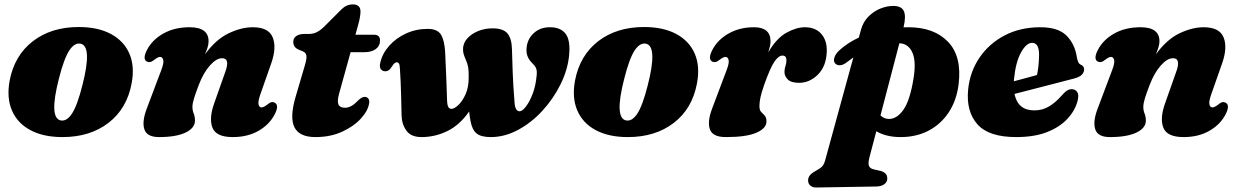

<svg xmlns="http://www.w3.org/2000/svg" viewBox="-20 -609 5638 874"><path d="M338.5 -486Q426 -486 485 -454.2Q544 -422.5 569 -364.8Q594 -307 579 -228.5Q557.5 -114 473.5 -49.5Q389.5 15 264.5 15Q177 15 118 -16.8Q59 -48.5 34.2 -106.5Q9.5 -164.5 24 -242.5Q46 -357 129.8 -421.5Q213.5 -486 338.5 -486ZM255.5 -61Q283 -55 307.2 -91.2Q331.5 -127.5 355 -220.5Q400.5 -398 347.5 -410Q320 -416 295.8 -379.8Q271.5 -343.5 248 -250.5Q202.5 -73 255.5 -61Z M649 -328.5Q627.5 -339.5 649 -381.5Q673 -428 723.8 -456.5Q774.5 -485 843 -485Q929.5 -485 929.5 -421Q929.5 -408 924.8 -393Q920 -378 913 -361.5Q963 -430 1021 -457.5Q1079 -485 1130.5 -485Q1203 -485 1221.5 -438.5Q1240 -392 1214.5 -320L1165.5 -180.5Q1153.5 -146.5 1157 -133.2Q1160.5 -120 1170.5 -120Q1180 -120 1195.5 -132Q1207.5 -142 1215.2 -143.8Q1223 -145.5 1230.5 -141.5Q1252 -130.5 1230.5 -88.5Q1206.5 -42 1156.8 -13.5Q1107 15 1039.5 15Q964 15 947.2 -27.5Q930.5 -70 955 -138.5L1004 -277.5Q1029.5 -344 991 -344Q965 -344 935.5 -310.8Q906 -277.5 885.5 -224Q871.5 -188 863.8 -163.2Q856 -138.5 856 -122.5Q856 -106 861.8 -92Q867.5 -78 867.5 -60Q867.5 -26 824.5 -5.5Q781.5 15 704 15Q649.5 15 637.5 -19.5Q625.5 -54 647.5 -113L714 -289.5Q727 -323.5 723 -336.8Q719 -350 709 -350Q699.5 -350 684 -338Q672 -328.5 664.2 -326.8Q656.5 -325 649 -328.5Z M1359 -375 1339 -383.5Q1315 -393.5 1315 -419Q1315 -435.5 1328.8 -445Q1342.5 -454.5 1365.5 -454.5H1386.5Q1407 -454.5 1423.8 -463.5Q1440.5 -472.5 1457.5 -489.5L1534.5 -566.5Q1557 -589 1586 -589Q1621 -589 1621 -556.5Q1621 -548 1618.8 -532.8Q1616.5 -517.5 1611 -498L1598 -451H1682.5Q1710 -451 1710 -424.5Q1710 -400 1690.8 -385.8Q1671.5 -371.5 1639 -371.5H1576L1523.5 -182.5Q1514 -147.5 1520.8 -133Q1527.5 -118.5 1551 -118.5Q1578.5 -118.5 1608 -149.5Q1626 -168 1640 -168Q1650 -168 1656.2 -160.8Q1662.5 -153.5 1660.5 -140.5Q1656 -106 1623.5 -70Q1591 -34 1537.5 -9.5Q1484 15 1416 15Q1342.5 15 1320.2 -29.8Q1298 -74.5 1326 -169.5L1367 -309Q1377 -342 1374.8 -355.8Q1372.5 -369.5 1359 -375Z M1808 -84Q1807 -123 1805.8 -178Q1804.5 -233 1800.5 -296.5Q1799.5 -315 1795.8 -320.2Q1792 -325.5 1786.5 -325.5Q1776.5 -325.5 1767 -310.5Q1757.5 -295 1750 -289.8Q1742.5 -284.5 1733 -284.5Q1720.5 -285 1713.5 -294.2Q1706.5 -303.5 1711 -323.5Q1720.5 -365.5 1751.5 -400.5Q1782.5 -435.5 1828.2 -456.5Q1874 -477.5 1926.5 -477.5Q1971 -477.5 1987.2 -451.5Q2003.5 -425.5 2006.5 -369.5Q2010.5 -291 2012.2 -236.5Q2014 -182 2015 -153Q2016 -129.5 2021 -121.5Q2026 -113.5 2035.5 -113.5Q2047.5 -113.5 2065.8 -130.2Q2084 -147 2098.8 -178.8Q2113.5 -210.5 2113.5 -255.5Q2114 -286 2111.2 -302.5Q2108.5 -319 2100 -338Q2093 -354 2090 -365Q2087 -376 2088 -391.5Q2090 -415.5 2108.5 -435.5Q2127 -455.5 2157 -467.8Q2187 -480 2222.5 -480Q2270.5 -480 2290 -456.8Q2309.5 -433.5 2310.5 -384Q2311.5 -342.5 2313.8 -280.8Q2316 -219 2322.5 -139.5Q2325.5 -102.5 2345.5 -102.5Q2357 -102.5 2373.8 -123.8Q2390.5 -145 2404.8 -182.2Q2419 -219.5 2423 -266.5Q2425 -287.5 2420.2 -298.5Q2415.5 -309.5 2402.5 -322Q2388 -336 2381 -354Q2374 -372 2378 -399Q2383.5 -435 2411.8 -460Q2440 -485 2484 -485Q2531.5 -485 2554.5 -455.5Q2577.5 -426 2570.5 -356Q2564 -290 2531.2 -224.2Q2498.5 -158.5 2448.5 -104.2Q2398.5 -50 2337.8 -17.5Q2277 15 2214 15Q2169 15 2149 -2Q2129 -19 2122 -57Q2118 -79 2115.5 -101.5Q2073.5 -40.5 2017.2 -12.8Q1961 15 1899 15Q1851 15 1830 -14.2Q1809 -43.5 1808 -84Z M2912 -486Q2999.5 -486 3058.5 -454.2Q3117.5 -422.5 3142.5 -364.8Q3167.5 -307 3152.5 -228.5Q3131 -114 3047 -49.5Q2963 15 2838 15Q2750.5 15 2691.5 -16.8Q2632.5 -48.5 2607.8 -106.5Q2583 -164.5 2597.5 -242.5Q2619.5 -357 2703.2 -421.5Q2787 -486 2912 -486ZM2829 -61Q2856.5 -55 2880.8 -91.2Q2905 -127.5 2928.5 -220.5Q2974 -398 2921 -410Q2893.5 -416 2869.2 -379.8Q2845 -343.5 2821.5 -250.5Q2776 -73 2829 -61Z M3222.5 -328.5Q3201 -339.5 3222.5 -381.5Q3246.5 -428 3296.8 -456.5Q3347 -485 3412 -485Q3487.5 -485 3487.5 -421Q3487.5 -410 3484.5 -397Q3481.5 -384 3477 -370.5Q3515 -435.5 3560.2 -460.2Q3605.5 -485 3643.5 -485Q3692.5 -485 3719 -454.2Q3745.5 -423.5 3743.5 -373.5Q3741 -307 3703.2 -269.5Q3665.5 -232 3617.5 -232Q3581.5 -232 3566.2 -247.2Q3551 -262.5 3551 -281Q3551 -295.5 3555.5 -308.8Q3560 -322 3560 -335Q3560 -356 3541.5 -356Q3524.5 -356 3505.8 -329.2Q3487 -302.5 3459 -224Q3446.5 -188 3441.8 -166.2Q3437 -144.5 3437 -126Q3437 -107.5 3445 -99.2Q3453 -91 3461 -82.8Q3469 -74.5 3469 -56Q3469 -25 3423.5 -5Q3378 15 3284.5 15Q3224.5 15 3211.8 -19.5Q3199 -54 3221 -113L3287.5 -289.5Q3300.5 -323.5 3296.5 -336.8Q3292.5 -350 3282.5 -350Q3273 -350 3257.5 -338Q3245.5 -328.5 3237.8 -326.8Q3230 -325 3222.5 -328.5Z M3832.5 -324Q3818.5 -313 3804 -312Q3789.5 -311 3781 -321Q3773 -331 3778.5 -348Q3784 -365 3802 -381Q3839 -414.5 3889.5 -438L3899.5 -474.5Q3909.5 -510 3933.5 -534Q3957.5 -558 3987.5 -570Q4017.5 -582 4045.5 -582Q4084 -582 4094.5 -558.2Q4105 -534.5 4093 -484.5Q4103.5 -485 4114.5 -485Q4232.5 -485 4296 -418.2Q4359.5 -351.5 4343.5 -224Q4334 -150.5 4298.2 -96.8Q4262.5 -43 4206.5 -14Q4150.5 15 4080 15Q4045.5 15 4017.8 8Q3990 1 3969 -11.5L3937.5 108.5Q3931 133.5 3935.5 145.8Q3940 158 3957.5 162L3984 168Q4019 175.5 4019 203Q4019.5 219 4005.8 229.2Q3992 239.5 3970 240L3696.5 244.5Q3679.5 245 3669 236Q3658.5 227 3658.5 213Q3658.5 199.5 3666.5 189.2Q3674.5 179 3696.5 167Q3715.5 156.5 3723.2 147.8Q3731 139 3736 121.5L3864.5 -347.5Q3848.5 -336.5 3832.5 -324ZM4025.5 -67.5Q4063 -67 4092.8 -109.8Q4122.5 -152.5 4138.5 -252Q4151 -329.5 4133.5 -369.2Q4116 -409 4077 -412Q4075.5 -412 4074 -412L3988 -83.5Q4004.5 -68 4025.5 -67.5Z M4885 -149Q4874 -106.5 4839.8 -69Q4805.5 -31.5 4747.5 -8.2Q4689.5 15 4605.5 15Q4480.5 15 4429 -43.5Q4377.5 -102 4387 -201Q4395 -282 4438.5 -346.2Q4482 -410.5 4553.2 -447.8Q4624.5 -485 4715.5 -485Q4798 -485 4835.8 -446Q4873.5 -407 4882 -348Q4884 -336.5 4888 -327.2Q4892 -318 4899 -315Q4915 -308.5 4915 -293Q4915 -280.5 4905.2 -269.5Q4895.5 -258.5 4869 -251.5Q4840.5 -244 4794 -232Q4747.5 -220 4695.2 -206.5Q4643 -193 4598 -181.5Q4613.5 -106.5 4688 -106.5Q4726 -106.5 4756 -125Q4786 -143.5 4811 -172Q4827 -190.5 4837.5 -197Q4848 -203.5 4860.5 -203Q4875 -202.5 4883.8 -189.8Q4892.5 -177 4885 -149ZM4596 -250Q4595.5 -244.5 4595 -239Q4622.5 -246.5 4650.5 -253.8Q4678.5 -261 4700.5 -267.5Q4704.5 -285.5 4707 -308.8Q4709.5 -332 4710 -359Q4710 -414 4678.5 -414Q4652 -414 4627.8 -370.2Q4603.5 -326.5 4596 -250Z M4977.5 -328.5Q4956 -339.5 4977.5 -381.5Q5001.5 -428 5052.2 -456.5Q5103 -485 5171.5 -485Q5258 -485 5258 -421Q5258 -408 5253.2 -393Q5248.5 -378 5241.5 -361.5Q5291.5 -430 5349.5 -457.5Q5407.5 -485 5459 -485Q5531.5 -485 5550 -438.5Q5568.5 -392 5543 -320L5494 -180.5Q5482 -146.5 5485.5 -133.2Q5489 -120 5499 -120Q5508.5 -120 5524 -132Q5536 -142 5543.8 -143.8Q5551.5 -145.5 5559 -141.5Q5580.5 -130.5 5559 -88.5Q5535 -42 5485.2 -13.5Q5435.5 15 5368 15Q5292.5 15 5275.8 -27.5Q5259 -70 5283.5 -138.5L5332.5 -277.5Q5358 -344 5319.5 -344Q5293.5 -344 5264 -310.8Q5234.5 -277.5 5214 -224Q5200 -188 5192.2 -163.2Q5184.5 -138.5 5184.5 -122.5Q5184.5 -106 5190.2 -92Q5196 -78 5196 -60Q5196 -26 5153 -5.5Q5110 15 5032.5 15Q4978 15 4966 -19.5Q4954 -54 4976 -113L5042.5 -289.5Q5055.5 -323.5 5051.5 -336.8Q5047.5 -350 5037.5 -350Q5028 -350 5012.5 -338Q5000.5 -328.5 4992.8 -326.8Q4985 -325 4977.5 -328.5Z"/></svg>

Font: Fraunces 9pt S000 Black
Style: Italic
Weight: 900
Italic angle: -16°
Version: Version 1.000; ttfautohint (v1.8.3)